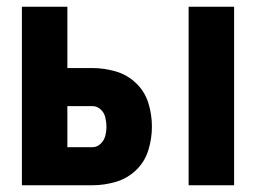

<svg xmlns="http://www.w3.org/2000/svg" viewBox="-20 -550 760 570"><path d="M540 0H675V-530H540ZM45 0H254Q289 0 323.5 -10Q358 -20 384 -45Q410 -70 420.5 -104.5Q431 -139 431 -174Q431 -210 420.5 -244Q410 -278 384 -303Q358 -328 323.5 -338Q289 -348 254 -348H180V-530H45ZM180 -113V-235H254Q268 -235 278.5 -225.5Q289 -216 292.5 -202Q296 -188 296 -174Q296 -160 292.5 -146.5Q289 -133 278.5 -123Q268 -113 254 -113Z"/></svg>

Font: Iosevka Sparkle Extrabold
Style: Regular
Weight: 800
Designer: Belleve Invis
Foundry: Belleve Invis
Version: Version 4.5.0; ttfautohint (v1.8.3)